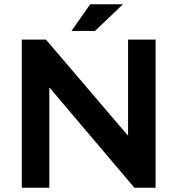

<svg xmlns="http://www.w3.org/2000/svg" viewBox="-20 -887 838 907"><path d="M83 0V-700H197L583 -248H585V-700H715V0H615L215 -472H213V0ZM318 -741 406 -867H561L429 -741Z"/></svg>

Font: REM Medium
Style: Regular
Weight: 500
Designer: Octavio Pardo
Foundry: Ashler Design
Version: Version 1.005;gftools[0.9.28]